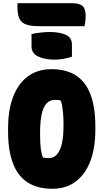

<svg xmlns="http://www.w3.org/2000/svg" viewBox="-20 -1148 640 1188"><path d="M298 -720Q391 -720 451 -680.5Q511 -641 540.5 -562Q570 -483 570 -365V-346Q570 -232 538.5 -150Q507 -68 447.5 -24Q388 20 305 20Q211 20 150 -20Q89 -60 59.5 -139Q30 -218 30 -335V-354Q30 -469 62 -551Q94 -633 154 -676.5Q214 -720 298 -720ZM228 -317Q228 -257 233 -223.5Q238 -190 246 -173Q256 -171 264.5 -170.5Q273 -170 283 -170Q312 -170 332 -192Q352 -214 362.5 -258.5Q373 -303 373 -369V-382Q373 -417 370.5 -444.5Q368 -472 364.5 -492.5Q361 -513 355 -526Q346 -529 338.5 -529.5Q331 -530 319 -530Q289 -530 268.5 -508.5Q248 -487 238 -442Q228 -397 228 -326ZM175 -937Q188 -940 202 -942.5Q216 -945 230.5 -946.5Q245 -948 259.5 -949Q274 -950 287 -950Q346 -950 385.5 -933.5Q425 -917 425 -873V-797Q412 -793 398.5 -789.5Q385 -786 371 -783.5Q357 -781 343 -780Q329 -779 317 -779Q257 -779 216 -798.5Q175 -818 175 -861ZM88 -1128H430Q472 -1128 491 -1110.5Q510 -1093 510 -1049Q510 -1026 507.5 -1011.5Q505 -997 503 -986H221Q162 -986 133.5 -1000Q105 -1014 96.5 -1041Q88 -1068 88 -1107Q88 -1112 88 -1118Q88 -1124 88 -1128Z"/></svg>

Font: Recursive Monospace Casual Black
Style: Regular
Weight: 900
Version: Version 1.047